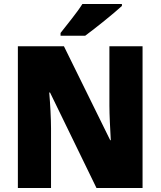

<svg xmlns="http://www.w3.org/2000/svg" viewBox="-20 -947 809 967"><path d="M594 -917V-927H395C367 -882 318 -824 285 -781V-767H409C462 -806 554 -880 594 -917ZM698 0V-714H531V-414C531 -368 535 -297 538 -241H535L302 -714H70V0H237V-300C237 -349 233 -423 228 -481H232L466 0Z"/></svg>

Font: Noto Sans Telugu SemiCondensed Black
Style: Regular
Weight: 900
Width: 4
Designer: Jelle Bosma - Monotype Design Team
Foundry: Monotype Imaging Inc.
Version: Version 2.005